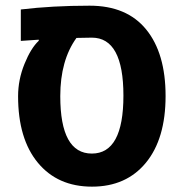

<svg xmlns="http://www.w3.org/2000/svg" viewBox="-20 -660 659 689"><path d="M196.3 -314.9Q196.3 -108.9 309.6 -108.9Q422.9 -108.9 422.9 -316.9Q422.9 -524.9 309.6 -524.9L254.4 -523.9Q196.3 -443.4 196.3 -314.9ZM44.9 -314.9Q44.9 -374 67.9 -430.7Q90.8 -487.3 119.1 -513.7V-517.6L54.7 -513.2V-626Q168 -639.6 301.5 -639.6Q435.1 -639.6 504.6 -554.2Q574.2 -468.8 574.2 -315.4Q574.2 -162.1 503.7 -76.2Q433.1 9.8 310.1 9.8Q187 9.8 116 -75.9Q44.9 -161.6 44.9 -314.9Z"/></svg>

Font: OpenSansHebrew-Bold
Style: Bold
Weight: 700
Foundry: Ascender Corporation, Yanek Iontef
Version: Version 2.001;PS 002.001;hotconv 1.0.70;makeotf.lib2.5.58329